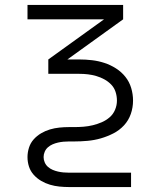

<svg xmlns="http://www.w3.org/2000/svg" viewBox="-20 -540 640 775"><path d="M258 215Q239 215 219.5 213Q200 211 181.5 205.5Q163 200 146 190Q129 180 116 165.5Q103 151 97 132.5Q91 114 91 94Q91 75 97 56Q103 37 116 22.5Q129 8 146 -2Q163 -12 181.5 -17.5Q200 -23 219.5 -25Q239 -27 258 -27H279Q298 -27 317 -28.5Q336 -30 354.5 -34.5Q373 -39 390.5 -46.5Q408 -54 422.5 -66.5Q437 -79 444.5 -97Q452 -115 452 -134Q452 -134 452 -134Q452 -134 452 -134Q452 -152 446.5 -169Q441 -186 429 -198.5Q417 -211 401.5 -219.5Q386 -228 369 -233Q352 -238 335 -240Q318 -242 300 -242H175V-300L400 -462H91V-520H477V-462L252 -300H300Q326 -300 351.5 -297Q377 -294 401.5 -286Q426 -278 448 -264Q470 -250 486 -230Q502 -210 509.5 -185Q517 -160 517 -134H484H517Q517 -134 517 -134Q517 -134 517 -134Q517 -106 508 -80Q499 -54 480.5 -34Q462 -14 437.5 -1.5Q413 11 387 18.5Q361 26 333.5 28.5Q306 31 279 31H258Q247 31 236 32Q225 33 214 35.5Q203 38 192.5 42.5Q182 47 173.5 54.5Q165 62 160.5 72.5Q156 83 156 94Q156 105 160.5 115.5Q165 126 173.5 133.5Q182 141 192.5 145.5Q203 150 214 152.5Q225 155 236 156Q247 157 258 157H509V215Z"/></svg>

Font: Iosevka SS04 Light Extended
Style: Regular
Weight: 300
Width: 7
Monospace: yes
Designer: Belleve Invis
Foundry: Belleve Invis
Version: Version 19.0.0; ttfautohint (v1.8.4)